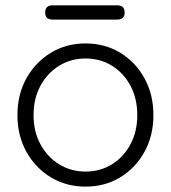

<svg xmlns="http://www.w3.org/2000/svg" viewBox="-20 -684 635 714"><path d="M550.5 -255.8Q550.5 -179.8 517.4 -119.5Q484.2 -59.2 427.2 -24.6Q370.2 10 298 10Q226.5 10 169.1 -24.6Q111.8 -59.2 78.2 -119.5Q44.8 -179.8 44.8 -255.8Q44.8 -332.5 78.2 -392.8Q111.8 -453 169.1 -487.8Q226.5 -522.5 298 -522.5Q370.2 -522.5 427.2 -487.8Q484.2 -453 517.4 -392.8Q550.5 -332.5 550.5 -255.8ZM490.5 -255.8Q490.5 -317.2 465.5 -364.5Q440.5 -411.8 397 -439.1Q353.5 -466.5 298 -466.5Q243.2 -466.5 199.4 -439.1Q155.5 -411.8 130.1 -364.5Q104.8 -317.2 104.8 -255.8Q104.8 -195.2 130.1 -148Q155.5 -100.8 199.4 -73.4Q243.2 -46 298 -46Q353.5 -46 397 -73.4Q440.5 -100.8 465.5 -148Q490.5 -195.2 490.5 -255.8ZM416 -611.2H175.5Q148 -611.2 148 -637.5Q148 -664.2 175.5 -664.2H416Q443.5 -664.2 443.5 -637.5Q443.5 -611.2 416 -611.2Z"/></svg>

Font: Quicksand Variable Light
Style: Regular
Weight: 300
Designer: Andrew Paglinawan
Foundry: Andrew Paglinawan
Version: Version 3.004